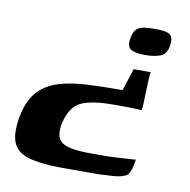

<svg xmlns="http://www.w3.org/2000/svg" viewBox="-60 -432 575 580"><g transform="rotate(10 227.5 -142.0)"><path d="M328 -242H380Q379 -236 378 -220Q377 -204 376.5 -184.5Q376 -165 375.5 -149Q375 -133 373 -124Q361 -125 346.5 -125.5Q332 -126 316.5 -126Q301 -126 287 -126Q219 -126 187 -110.5Q155 -95 143 -44Q134 -1 155 15Q176 31 243 31H296Q305 31 319 30Q333 29 346.5 28.5Q360 28 370 27Q380 26 382 26Q381 31 379 43Q377 55 371.5 66.5Q366 78 355 80Q345 85 323.5 86.5Q302 88 279 89Q262 89 240.5 89Q219 89 196.5 89Q174 89 156 89Q95 88 60.5 77Q26 66 15 37.5Q4 9 14 -44Q24 -93 48.5 -119.5Q73 -146 110.5 -157.5Q148 -169 197 -171.5Q246 -174 306 -174ZM424 -332Q420 -304 400.5 -297Q381 -290 353 -290Q327 -290 312 -297.5Q297 -305 302 -332Q305 -352 314 -360.5Q323 -369 337.5 -371Q352 -373 369 -373Q387 -373 400.5 -371Q414 -369 420.5 -360.5Q427 -352 424 -332Z"/></g></svg>

Font: Genos SemiBold
Style: Italic
Weight: 600
Italic angle: -8°
Version: Version 1.010